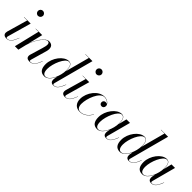

<svg xmlns="http://www.w3.org/2000/svg" viewBox="248 -2000 3250 3250"><g transform="rotate(45 1873.0 -375.0)"><path d="M159.5 -700C159.5 -667 186 -639.5 219 -639.5C252 -639.5 279.5 -667 279.5 -700C279.5 -733 252 -760 219 -760C186 -760 159.5 -733 159.5 -700ZM264 -153 260 -154.5C216.5 -42 179.5 3 122 3C107 3 102 -6.5 102 -18C102 -22.5 102.5 -28.5 104 -34L224.5 -460H68V-455.5H145L39 -85C36 -74 34.5 -63 34.5 -53C34.5 -15 59 10 111 10C183 10 220.5 -38 264 -153Z M416.5 -455.5 306.5 0H389L424.5 -146.5C465.5 -296.5 571.5 -456 638 -456C694.5 -456 682 -385.5 658.5 -308L592.5 -87.5C589.5 -78.5 586.5 -67 586.5 -53C586.5 -10 613 10 665 10C738.5 10 777.5 -38 820.5 -153L816.5 -154.5C774.5 -42.5 735.5 2.5 677.5 2.5C662.5 2.5 658.5 -6 658.5 -16.5C658.5 -21.5 659.5 -28.5 661.5 -34.5L743.5 -319.5C766.5 -400 747 -469.5 660.5 -469.5C570 -469.5 478.5 -315.5 435.5 -192.5L500 -460H345.5V-455.5Z M1215.5 -324C1215.5 -401.5 1202.5 -470 1132 -470C1014.5 -470 888.5 -305.5 888.5 -152.5C888.5 -50.5 926 10 1015.5 10C1085.5 10 1141.5 -57.5 1176.5 -140.5L1166.5 -85C1164.5 -74.5 1164.5 -63 1164.5 -58C1164.5 -18 1185.5 10 1232.5 10C1299.5 10 1339 -38 1382 -153L1378 -154.5C1335.5 -42.5 1296 3.5 1240.5 3.5C1225 3.5 1220 -7 1220 -17.5C1220 -22 1220.5 -27.5 1222 -33.5L1413.5 -750H1245.5V-745.5H1332L1215 -309.5C1215 -314.5 1215.5 -319.5 1215.5 -324ZM1211.5 -324C1211.5 -192.5 1131 -2 1032 -2C990.5 -2 964.5 -38.5 964.5 -117C964.5 -246 1055 -462 1141.5 -462C1196.5 -462 1211.5 -401.5 1211.5 -324Z M1561.5 -700C1561.5 -667 1588 -639.5 1621 -639.5C1654 -639.5 1681.5 -667 1681.5 -700C1681.5 -733 1654 -760 1621 -760C1588 -760 1561.5 -733 1561.5 -700ZM1666 -153 1662 -154.5C1618.5 -42 1581.5 3 1524 3C1509 3 1504 -6.5 1504 -18C1504 -22.5 1504.5 -28.5 1506 -34L1626.5 -460H1470V-455.5H1547L1441 -85C1438 -74 1436.5 -63 1436.5 -53C1436.5 -15 1461 10 1513 10C1585 10 1622.5 -38 1666 -153Z M2071 -129.5 2067 -131.5C2027 -57.5 1958.5 3.5 1872 3.5C1816 3.5 1791 -43 1791 -106.5C1791 -235.5 1875.5 -464 1989.5 -464C2041 -464 2080.5 -437.5 2098.5 -408.5C2088.5 -416 2074.5 -418 2060 -418C2034.5 -418 2013 -395.5 2013 -368C2013 -333 2037.5 -318 2062.5 -318C2091.5 -318 2114 -339.5 2114 -375C2114 -414 2065 -470 1983 -470C1842 -470 1716.5 -305 1716.5 -150C1716.5 -55 1769 10 1865 10C1961 10 2031.5 -54 2071 -129.5Z M2481.5 -324C2481.5 -398 2470 -470 2398 -470C2280.5 -470 2154.5 -305.5 2154.5 -152.5C2154.5 -50.5 2191.5 10 2281 10C2351.5 10 2408 -58 2442.5 -141.5L2432.5 -85C2431 -78 2430.5 -69 2430.5 -58C2430.5 -18 2451.5 10 2498.5 10C2565 10 2605 -38 2648 -153L2644 -154.5C2601.5 -42.5 2562 3 2506.5 3C2491.5 3 2486 -5.5 2486 -17C2486 -21.5 2486.5 -27.5 2488 -33L2602 -460H2517.5L2481 -309.5C2481 -314.5 2481.5 -319.5 2481.5 -324ZM2477.5 -324C2477.5 -192.5 2396.5 -2 2298 -2C2257 -2 2230.5 -38 2230.5 -117C2230.5 -247 2321 -462 2407.5 -462C2462.5 -462 2477.5 -401.5 2477.5 -324Z M3025.5 -324C3025.5 -401.5 3012.5 -470 2942 -470C2824.5 -470 2698.5 -305.5 2698.5 -152.5C2698.5 -50.5 2736 10 2825.5 10C2895.5 10 2951.5 -57.5 2986.5 -140.5L2976.5 -85C2974.5 -74.5 2974.5 -63 2974.5 -58C2974.5 -18 2995.5 10 3042.5 10C3109.5 10 3149 -38 3192 -153L3188 -154.5C3145.5 -42.5 3106 3.5 3050.5 3.5C3035 3.5 3030 -7 3030 -17.5C3030 -22 3030.5 -27.5 3032 -33.5L3223.5 -750H3055.5V-745.5H3142L3025 -309.5C3025 -314.5 3025.5 -319.5 3025.5 -324ZM3021.5 -324C3021.5 -192.5 2941 -2 2842 -2C2800.5 -2 2774.5 -38.5 2774.5 -117C2774.5 -246 2865 -462 2951.5 -462C3006.5 -462 3021.5 -401.5 3021.5 -324Z M3559.5 -324C3559.5 -398 3548 -470 3476 -470C3358.5 -470 3232.5 -305.5 3232.5 -152.5C3232.5 -50.5 3269.5 10 3359 10C3429.5 10 3486 -58 3520.5 -141.5L3510.5 -85C3509 -78 3508.5 -69 3508.5 -58C3508.5 -18 3529.5 10 3576.5 10C3643 10 3683 -38 3726 -153L3722 -154.5C3679.5 -42.5 3640 3 3584.5 3C3569.5 3 3564 -5.5 3564 -17C3564 -21.5 3564.5 -27.5 3566 -33L3680 -460H3595.5L3559 -309.5C3559 -314.5 3559.5 -319.5 3559.5 -324ZM3555.5 -324C3555.5 -192.5 3474.5 -2 3376 -2C3335 -2 3308.5 -38 3308.5 -117C3308.5 -247 3399 -462 3485.5 -462C3540.5 -462 3555.5 -401.5 3555.5 -324Z"/></g></svg>

Font: Bodoni* 36pt
Style: Italic
Weight: 400
Italic angle: -13°
Version: Version 2.3